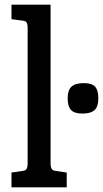

<svg xmlns="http://www.w3.org/2000/svg" viewBox="-20 -800 440 820"><path d="M29 -63 76 -70Q89 -71 93.5 -78.5Q98 -86 98 -103V-680Q98 -697 93.5 -704Q89 -711 76 -712L29 -718V-780H196V-103Q196 -86 201 -78.5Q206 -71 219 -70L265 -63V0H29ZM269 -380Q269 -415 285.5 -430Q302 -445 338 -445Q372 -445 386 -430Q400 -415 400 -380Q400 -345 384 -330Q368 -315 332 -315Q298 -315 283.5 -330Q269 -345 269 -380Z"/></svg>

Font: Enriqueta Medium
Style: Regular
Weight: 500
Designer: Viviana Monsalve, Gustavo Ibarra
Foundry: 72Puntos
Version: Version 2.000